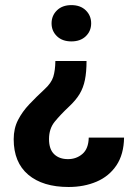

<svg xmlns="http://www.w3.org/2000/svg" viewBox="-20 -559 538 767"><path d="M344.2 -465.8Q344.2 -435.1 322.8 -414.3Q301.3 -393.6 265.1 -393.6Q229 -393.6 207.5 -414.3Q186 -435.1 186 -465.8Q186 -496.6 207.5 -517.6Q229 -538.6 265.1 -538.6Q301.3 -538.6 322.8 -517.6Q344.2 -496.6 344.2 -465.8ZM201.2 -315.4H325.7Q325.7 -271.5 319.3 -240Q313 -208.5 297.9 -183.3Q282.7 -158.2 254.9 -132.3Q221.7 -101.1 198.7 -73Q175.8 -44.9 175.8 -3.4Q175.8 37.1 196.3 56.9Q216.8 76.7 251.5 76.7Q285.2 76.7 309.3 55.9Q333.5 35.2 334.5 -9.3H475.6Q474.6 57.6 445.1 101.6Q415.5 145.5 365.7 166.7Q315.9 188 253.9 188Q150.9 188 92.8 138.9Q34.7 89.8 34.7 -2.9Q34.7 -45.9 52 -79.6Q69.3 -113.3 97.4 -142.8Q125.5 -172.4 157.2 -201.7Q185.1 -227.1 192.9 -252.4Q200.7 -277.8 201.2 -315.4Z"/></svg>

Font: Vazirmatn FD
Style: Bold
Weight: 700
Designer: Saber Rastikerdar
Foundry: Saber Rastikerdar
Version: Version 33.001